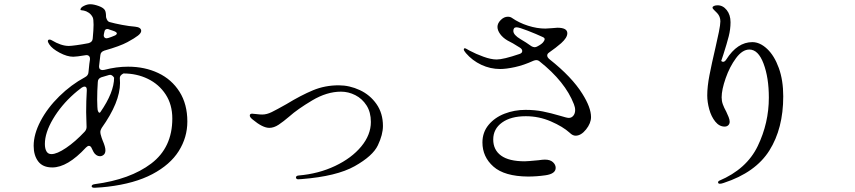

<svg xmlns="http://www.w3.org/2000/svg" viewBox="-20 -827 4040 907"><path d="M865 -253Q865 -178 824.5 -113.5Q784 -49 700 -4.5Q616 40 489 55Q465 58 427 60Q413 60 413 53Q413 45 427 43Q595 21 694.5 -54.5Q794 -130 794 -267Q794 -333 762.5 -381Q731 -429 678.5 -454.5Q626 -480 563 -480Q546 -471 546 -459L547 -435Q547 -344 460 -222Q454 -212 454 -203Q454 -197 455 -194Q460 -175 465 -163Q478 -133 478 -117Q478 -103 470 -96Q462 -89 452 -89Q443 -89 435 -94.5Q427 -100 422 -109L414 -125Q409 -138 400 -138Q394 -138 386 -130Q299 -36 227 -36Q182 -36 160.5 -64.5Q139 -93 139 -138Q139 -193 171.5 -255Q204 -317 260 -372Q316 -427 381 -462Q397 -470 398 -486L402 -525L405 -546V-550Q405 -559 399 -563.5Q393 -568 383 -566Q341 -559 326 -559Q297 -559 261.5 -578Q226 -597 213 -617Q206 -628 206 -632Q206 -640 214 -640Q219 -640 224 -637Q269 -610 305 -610Q315 -610 341 -613.5Q367 -617 398 -623Q417 -628 418 -645Q422 -687 422 -710Q422 -737 418 -745Q411 -759 399 -767Q387 -775 376 -777Q371 -778 365.5 -778.5Q360 -779 360 -781Q360 -791 376 -799Q392 -807 406 -807Q423 -807 446.5 -798.5Q470 -790 476 -778Q481 -769 481 -746Q486 -726 497 -723Q522 -716 556.5 -709.5Q591 -703 618 -701Q647 -698 647 -681Q647 -671 632 -659Q617 -647 582 -628Q547 -609 473 -588Q455 -582 454 -566L448 -515V-511Q448 -504 452.5 -500Q457 -496 464 -496Q470 -496 473 -497Q530 -512 585 -512Q664 -512 727.5 -482Q791 -452 828 -393.5Q865 -335 865 -253ZM471 -667Q470 -665 470 -660Q470 -654 473.5 -650Q477 -646 484 -646L493 -648Q506 -652 522 -659Q525 -660 528.5 -663Q532 -666 532 -669Q532 -676 513 -682L498 -687Q492 -690 487 -690Q475 -690 473 -676ZM496 -473Q467 -465 459 -462Q442 -456 442 -439Q439 -397 439 -356Q439 -333 440 -322Q440 -307 444.5 -299Q449 -291 454 -297Q519 -391 519 -460Q509 -476 496 -473ZM380 -205Q389 -215 389 -227Q389 -250 388 -261L387 -298Q387 -350 390 -399V-403Q390 -418 379 -418Q374 -418 366 -413Q342 -395 330 -384Q269 -330 230.5 -265Q192 -200 192 -147Q192 -125 199.5 -112Q207 -99 223 -99Q249 -99 292.5 -128.5Q336 -158 380 -205Z M1378 12Q1378 3 1391 2Q1485 -6 1563 -43Q1641 -80 1686.5 -135Q1732 -190 1732 -251Q1732 -297 1711.5 -329Q1691 -361 1658.5 -377.5Q1626 -394 1591 -394Q1524 -394 1454.5 -352.5Q1385 -311 1347 -277Q1319 -253 1296.5 -238Q1274 -223 1252 -223Q1221 -223 1174 -262Q1160 -273 1160 -281Q1160 -290 1171 -290Q1177 -290 1191.5 -288Q1206 -286 1219 -286Q1240 -286 1263.5 -297.5Q1287 -309 1333 -335Q1402 -377 1458.5 -400.5Q1515 -424 1580 -424Q1631 -424 1679.5 -401.5Q1728 -379 1758.5 -335.5Q1789 -292 1789 -232Q1789 -191 1765 -140.5Q1741 -90 1655.5 -42Q1570 6 1405 19L1388 20Q1384 20 1381 17.5Q1378 15 1378 12Z M2772 -274Q2772 -245 2748.5 -215.5Q2725 -186 2699 -186Q2685 -186 2671 -200Q2639 -229 2582.5 -253.5Q2526 -278 2464 -278Q2393 -278 2351.5 -248Q2310 -218 2310 -168Q2310 -119 2347 -92Q2384 -65 2459 -65Q2471 -65 2523 -70Q2544 -73 2554 -73Q2579 -73 2592 -61Q2605 -49 2605 -34Q2605 -6 2557 1Q2515 7 2474 7Q2363 6 2311 -40Q2259 -86 2259 -154Q2259 -202 2288 -237Q2317 -272 2363.5 -290Q2410 -308 2462 -308Q2507 -308 2544.5 -300.5Q2582 -293 2626 -280Q2658 -270 2667 -270Q2680 -270 2688.5 -280.5Q2697 -291 2697 -307Q2697 -320 2691 -335Q2650 -441 2529 -537Q2522 -543 2513 -543Q2508 -543 2500 -540Q2454 -519 2412.5 -510Q2371 -501 2343 -501Q2296 -501 2253.5 -521Q2211 -541 2181 -576Q2171 -588 2171 -593Q2171 -599 2176 -599Q2179 -599 2186.5 -594.5Q2194 -590 2198 -588Q2228 -572 2264 -559Q2300 -546 2326 -546Q2358 -546 2434 -572Q2447 -576 2447 -586Q2447 -595 2436 -602Q2400 -625 2377 -636Q2355 -649 2342.5 -666.5Q2330 -684 2330 -700Q2330 -717 2345.5 -732.5Q2361 -748 2379 -748Q2391 -748 2399 -742Q2432 -719 2474.5 -705.5Q2517 -692 2556 -692L2588 -694L2613 -696Q2660 -696 2660 -670Q2660 -649 2631 -623Q2607 -602 2574 -579Q2565 -573 2565 -565Q2565 -556 2576 -547Q2682 -463 2731 -384Q2772 -319 2772 -274ZM2490 -609Q2498 -604 2506 -604Q2512 -604 2519 -608Q2540 -619 2547 -629Q2553 -637 2553 -642Q2553 -648 2544 -652Q2514 -666 2473 -682Q2432 -698 2420 -698Q2405 -698 2405 -681Q2405 -662 2439 -642Q2465 -627 2490 -609Z M3680 -372Q3680 -220 3614.5 -116Q3549 -12 3399 37Q3388 41 3381 41Q3372 41 3372 34Q3372 30 3377 27Q3507 -28 3559.5 -137Q3612 -246 3612 -366Q3612 -460 3587 -526.5Q3562 -593 3520 -593Q3487 -593 3457 -552.5Q3427 -512 3408 -457.5Q3389 -403 3389 -367Q3389 -350 3394.5 -334.5Q3400 -319 3411 -299Q3417 -287 3422 -274Q3427 -261 3427 -252Q3427 -242 3420.5 -235.5Q3414 -229 3403 -229Q3378 -229 3359 -252.5Q3340 -276 3330.5 -310.5Q3321 -345 3321 -376Q3321 -418 3331.5 -472Q3342 -526 3360 -603Q3369 -641 3376 -676Q3383 -711 3383 -726Q3383 -749 3368 -765Q3363 -771 3354.5 -778.5Q3346 -786 3346 -791Q3346 -796 3353 -799Q3360 -802 3370 -802Q3395 -802 3413 -779.5Q3431 -757 3431 -722Q3431 -689 3422.5 -655.5Q3414 -622 3397 -569L3387 -539Q3391 -535 3396 -535Q3404 -535 3411 -546Q3463 -628 3534 -628Q3570 -628 3604 -596Q3638 -564 3659 -506Q3680 -448 3680 -372Z"/></svg>

Font: Shippori Mincho B1
Style: Regular
Weight: 400
Designer: FONTDASU
Foundry: FONTDASU / Google Inc. / but / Adobe
Version: Version 3.110; ttfautohint (v1.8.3)